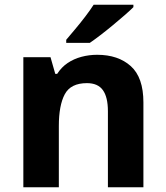

<svg xmlns="http://www.w3.org/2000/svg" viewBox="-20 -786 697 806"><path d="M388 -556Q476 -556 529 -508.5Q582 -461 582 -356V0H433V-319Q433 -378 412 -407.5Q391 -437 345 -437Q277 -437 252 -390.5Q227 -344 227 -257V0H78V-546H192L212 -476H220Q238 -504 264 -521.5Q290 -539 322 -547.5Q354 -556 388 -556ZM540 -756Q526 -742 503 -722Q480 -702 453.5 -680Q427 -658 401.5 -638.5Q376 -619 357 -606H258V-619Q274 -638 295.5 -663.5Q317 -689 338 -716.5Q359 -744 373 -766H540Z"/></svg>

Font: Noto Sans Sinhala
Style: Regular
Weight: 400
Designer: Jelle Bosma - Monotype Design Team
Foundry: Monotype Imaging Inc.
Version: Version 2.006